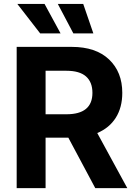

<svg xmlns="http://www.w3.org/2000/svg" viewBox="-20 -969 697 989"><path d="M65.9 0V-727.5H349.6Q473.6 -727.5 541.7 -662.8Q609.9 -598.1 609.9 -490.7Q609.9 -416 576.7 -363Q543.5 -310.1 481 -283.7L635.7 0H470.7L332 -259.8H214.8V0ZM214.8 -380.4H322.3Q456.1 -380.4 456.1 -490.7Q456.1 -545.9 423.1 -575.2Q390.1 -604.5 321.8 -604.5H214.8ZM187 -796.9 69.3 -948.7H209.5L292 -796.9ZM357.9 -796.9 277.8 -948.7H408.7L460.9 -796.9Z"/></svg>

Font: Inter
Style: Bold
Weight: 700
Designer: Rasmus Andersson
Foundry: rsms
Version: Version 4.001;git-9221beed3